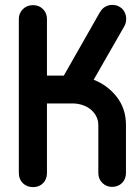

<svg xmlns="http://www.w3.org/2000/svg" viewBox="-20 -754 562 785"><path d="M172 -47Q172 -21 156 -5Q140 11 115 11Q90 11 73.5 -5Q57 -21 57 -47V-677Q57 -700 73.5 -716.5Q90 -733 115 -733Q140 -733 156 -716.5Q172 -700 172 -677V-445H241L315 -575L389 -705V-704Q397 -719 410.5 -726.5Q424 -734 438 -734Q456 -734 467 -727Q481 -720 488.5 -706Q496 -692 496 -677Q496 -661 489 -648L363 -428Q421 -405 458 -357Q495 -309 495 -243V-47Q495 -22 479 -6Q463 10 438 10Q415 10 398.5 -6Q382 -22 382 -47V-242Q382 -263 373 -279.5Q364 -296 349.5 -307.5Q335 -319 316 -325Q297 -331 277 -331H172Z"/></svg>

Font: VDS
Style: Bold
Weight: 700
Designer: artmaker
Foundry: artmaker
Version: Version 1.000 2009 initial release